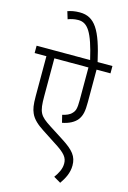

<svg xmlns="http://www.w3.org/2000/svg" viewBox="-155 -966 806 1213"><g transform="rotate(15 248.0 -360.0)"><path d="M496 -574V-622H399C355 -820 309 -896 210 -896C177 -896 154 -891 131 -883L146 -834C164 -841 187 -847 213 -847C275 -847 310 -795 350 -622H0V-574H77V-313C77 -255 82 -229 93 -204C108 -168 142 -140 179 -116L268 -58C343 -11 361 14 361 53C361 89 343 120 322 149L368 176C393 140 415 100 415 51C415 -9 387 -43 309 -93L217 -152C141 -201 129 -220 129 -327V-574H352V-360C352 -307 347 -289 330 -272C316 -256 294 -248 269 -242L281 -193C324 -201 359 -219 379 -245C399 -273 405 -301 405 -362V-574Z"/></g></svg>

Font: Noto Sans SemiCondensed Light
Style: Regular
Weight: 300
Width: 4
Designer: Monotype Design Team
Foundry: Monotype Imaging Inc.
Version: Version 2.013